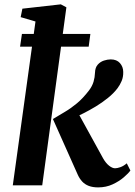

<svg xmlns="http://www.w3.org/2000/svg" viewBox="-20 -833 606 863"><path d="M70.2 -623.1 78.6 -680.5H386.2L378.6 -623.1ZM37.5 0 139.5 -736.4 72.9 -756 80.6 -794 253.4 -813.5 278.4 -800.1 169.8 0ZM421 9.3Q396.6 9.3 378.9 2.5Q361.2 -4.3 349.4 -17.1Q337.6 -29.9 329.7 -47.3L217.8 -298Q245.3 -314.7 272 -330.4Q298.8 -346.2 325.9 -368.7Q353 -391.2 380.5 -427.1Q394.6 -445.9 400.5 -465.7Q406.3 -485.4 407 -506.3Q407.7 -529.3 419.2 -542.3Q430.7 -555.3 447 -560.7Q463.3 -566 477.7 -566Q504.5 -566 519.1 -549.5Q533.7 -532.9 533.9 -509.9Q534.5 -487.7 526.9 -469.3Q519.2 -451 508.2 -436.4Q490.8 -413.4 464.9 -392.6Q439.1 -371.8 410.3 -354.3Q381.5 -336.9 354.3 -323.3Q327.2 -309.7 306.2 -300.4L319.8 -346L443.4 -121.3Q455.7 -99.7 470.4 -88.1Q485.1 -76.6 497.2 -76.6Q506.5 -76.6 521.1 -81.6Q535.6 -86.7 549.8 -98.9L566.1 -66.6Q557.5 -54.3 536.7 -36.3Q516 -18.3 486.4 -4.5Q456.9 9.3 421 9.3Z"/></svg>

Font: Merriweather 7pt Light
Style: Italic
Weight: 300
Italic angle: -7.8°
Designer: Eben Sorkin
Foundry: Eben Sorkin
Version: Version 2.200;gftools[0.9.31]